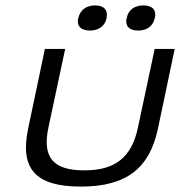

<svg xmlns="http://www.w3.org/2000/svg" viewBox="-20 -681 666 710"><path d="M84 -205C53 -58 110 9 279 9C449 9 533 -60 564 -205L626 -500H552L490 -209C467 -100 407 -51 292 -51C175 -51 136 -100 159 -209L221 -500H146ZM269 -613C263 -586 278 -568 313 -568C346 -568 368 -586 374 -613V-615C380 -643 365 -661 332 -661C298 -661 276 -643 270 -615ZM448 -613C442 -586 457 -568 491 -568C525 -568 546 -586 552 -613L553 -615C559 -643 544 -661 511 -661C476 -661 454 -643 449 -615Z"/></svg>

Font: LT Wave Light
Style: Italic
Weight: 300
Designer: Daniel Lyons
Version: Version 2.5 (Glyphs App)